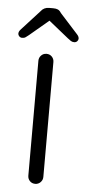

<svg xmlns="http://www.w3.org/2000/svg" viewBox="-64 -734 345 765"><g transform="rotate(5 108.5 -351.5)"><path d="M136.8 -489.8V-30.2Q136.8 -17.8 128 -8.9Q119.2 0 106.8 0Q93.5 0 85.1 -8.9Q76.8 -17.8 76.8 -30.2V-489.8Q76.8 -502.2 85.5 -511.1Q94.2 -520 106.8 -520Q120 -520 128.4 -511.1Q136.8 -502.2 136.8 -489.8ZM96.5 -661 117.5 -661.5 30.8 -588.5Q23.8 -582.8 18.2 -578.9Q12.8 -575 4.2 -575Q-2.8 -575 -7.5 -579.9Q-12.2 -584.8 -12.2 -590.2Q-12.2 -594.5 -10.6 -598.4Q-9 -602.2 -4.8 -607L68.2 -687Q80 -703.2 101.5 -703.2H118Q129 -703.2 136.4 -699.9Q143.8 -696.5 149.5 -687L221.2 -607.8Q225.5 -603 227.1 -599.1Q228.8 -595.2 228.8 -591Q228.8 -585.5 224.1 -580.6Q219.5 -575.8 212.2 -575.8Q204.5 -575.8 198.8 -579.6Q193 -583.5 185.8 -589.2Z"/></g></svg>

Font: Quicksand Variable Light
Style: Regular
Weight: 300
Designer: Andrew Paglinawan
Foundry: Andrew Paglinawan
Version: Version 3.004